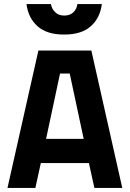

<svg xmlns="http://www.w3.org/2000/svg" viewBox="-20 -930 642 950"><path d="M420 -123 447 0H585L432 -680H170L17 0H155L182 -123ZM325 -566 394 -243H208L277 -566ZM297 -759Q382 -759 428 -799Q475 -840 484 -910H363Q360 -886 343 -869Q326 -853 298 -853Q270 -853 254 -869Q236 -885 232 -910H111Q120 -840 167 -799Q213 -759 297 -759Z"/></svg>

Font: Online Auction - Bold
Style: Bold
Weight: 500
Designer: Mohamed Mostafa, the designer of Online Auction
Foundry: Kief Type Foundry
Version: ""